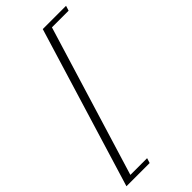

<svg xmlns="http://www.w3.org/2000/svg" viewBox="-269 -753 933 933"><g transform="rotate(-45 198.0 -286.0)"><path d="M-7.5 128 245 -699.5H405L397 -674H282.5L45 102.5H160L152 128Z"/></g></svg>

Font: Newsreader Text Light
Style: Italic
Weight: 300
Italic angle: -17°
Designer: Hugues Gentile
Foundry: Production Type
Version: Version 1.001